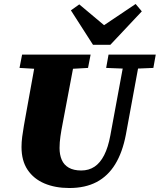

<svg xmlns="http://www.w3.org/2000/svg" viewBox="-20 -926 802 964"><path d="M218 -577 78 -585 91 -652H435L422 -585L281 -577ZM328 18Q257 18 203 -5Q149 -28 118.5 -73.5Q88 -119 88 -188Q88 -212 91.5 -239.5Q95 -267 100 -295L112 -362Q121 -411 129.5 -459Q138 -507 147 -555.5Q156 -604 164 -652H360L294 -303Q288 -273 283.5 -242Q279 -211 279 -183Q279 -149 290 -123.5Q301 -98 325.5 -84Q350 -70 388 -70Q426 -70 454.5 -89Q483 -108 503 -147Q523 -186 534 -246L609 -652H686L612 -250Q595 -161 558.5 -101.5Q522 -42 465 -12Q408 18 328 18ZM615 -581 513 -585 525 -652H762L750 -585L654 -581ZM378 -904 539 -769H457L661 -906L692 -869L534 -701H447L336 -874Z"/></svg>

Font: Source Serif 4 Black
Style: Italic
Weight: 900
Italic angle: -12°
Designer: Frank Grießhammer
Foundry: Adobe Systems Incorporated
Version: Version 4.004;hotconv 1.0.116;makeotfexe 2.5.65601